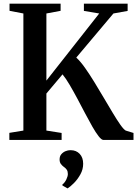

<svg xmlns="http://www.w3.org/2000/svg" viewBox="-20 -763 748 1047"><path d="M31 0V-38.5L107.5 -51V-689.5L32 -704V-743H310.5V-704L233 -689.5V-323.5L521 -689.5L437.5 -703.5V-743H676V-703.5L598.5 -689.5L396 -449Q418 -429 443 -393.8Q468 -358.5 494.2 -315.8Q520.5 -273 546.2 -229.2Q572 -185.5 594.8 -147.5Q617.5 -109.5 635.8 -83.5Q654 -57.5 665.5 -51L708 -38V0H543.5Q533.5 0 518 -19.8Q502.5 -39.5 483.8 -72.2Q465 -105 444.2 -144.8Q423.5 -184.5 402 -224.8Q380.5 -265 360 -300Q339.5 -335 321 -357.5L233 -253V-51L316 -38V0ZM433.5 130Q433.5 161 418.2 188.2Q403 215.5 383 235.5Q363 255.5 349 264H347.5L320.5 248.5L320 243.5Q333.5 233 341.8 215.5Q350 198 350 186Q350 172 344.5 163.2Q339 154.5 328 147Q319 140.5 312 131.2Q305 122 305 106.5Q305 88.5 314.8 77.5Q324.5 66.5 337.8 61.2Q351 56 362.5 56H365.5Q395.5 56 414.5 76Q433.5 96 433.5 130Z"/></svg>

Font: Merriweather 72pt SemiBold
Style: Regular
Weight: 600
Version: Version 2.100